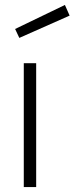

<svg xmlns="http://www.w3.org/2000/svg" viewBox="-20 -755 301 775"><path d="M41 -638 242 -735 261 -692 58 -602ZM76 0V-500H126V0Z"/></svg>

Font: TitilliumText
Style: Light
Weight: 300
Designer: Accademia di Belle Arti di Urbino and others
Foundry: Accademia di Belle Arti di Urbino and others.
Version: Version 60.001